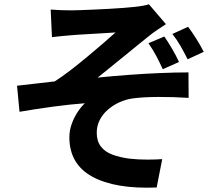

<svg xmlns="http://www.w3.org/2000/svg" viewBox="-20 -810 1040 891"><path d="M215.2 -765.7Q238.4 -763.9 261.7 -762.9Q285 -761.9 310.4 -761.9Q323.7 -761.9 350.9 -762.9Q378.1 -763.9 413.1 -765.4Q448.2 -766.9 484.6 -768.9Q521 -770.9 552.2 -773.3Q583.3 -775.7 601.7 -777.7Q625.9 -780.2 643.5 -783.4Q661 -786.6 671.1 -790.1L750 -697.9Q734.3 -687.9 710.5 -671.8Q686.7 -655.6 671.3 -642.8Q649.9 -625.9 625.8 -606.2Q601.7 -586.4 576.1 -565.7Q550.4 -545 525.3 -524.5Q500.1 -504 476.7 -484.9Q453.2 -465.7 433 -449.9Q500.1 -456.8 574.3 -462.3Q648.5 -467.9 721 -470.9Q793.4 -474 854.6 -474L855.4 -355.8Q783.5 -360.4 713.7 -360.1Q643.9 -359.7 597.6 -353.5Q563.3 -349.1 533.1 -334.9Q502.9 -320.8 479.1 -299.6Q455.2 -278.5 442.1 -251.6Q428.9 -224.8 428.9 -194.1Q428.9 -155 448.2 -130Q467.4 -105 502.2 -92.2Q536.9 -79.4 581.4 -73.7Q622.9 -69.1 664.1 -69.3Q705.2 -69.5 732.8 -71.5L707 60.1Q514.3 67.9 408.1 9.7Q301.9 -48.5 301.9 -173.2Q301.9 -204 312.4 -233.7Q322.9 -263.4 339.2 -288.5Q355.6 -313.7 373.7 -330.8Q306.1 -325.9 226.3 -315.1Q146.5 -304.3 70.6 -291.2L59 -412.2Q99.3 -416.4 147.3 -422.3Q195.4 -428.2 233.9 -432.2Q267.9 -453.9 307 -484Q346.1 -514.1 385.3 -546.8Q424.5 -579.6 458.7 -609Q493 -638.4 516.2 -659.4Q503.8 -658.4 483 -657.3Q462.2 -656.2 437.9 -654.6Q413.7 -653 389.1 -651.7Q364.5 -650.5 343.9 -649Q323.3 -647.5 310.9 -646.5Q292.4 -645.5 268.7 -642.8Q245 -640.2 221.1 -637.6ZM742.6 -640.5Q761.2 -613.4 779 -582.9Q796.7 -552.5 810.8 -522.3L735.2 -488.8Q720 -522.3 705 -550.6Q690.1 -578.8 668.8 -609.4ZM852.8 -685.7Q871.3 -661.3 891.3 -629.5Q911.2 -597.6 925.5 -569.4L850.7 -534.9Q834.7 -566.9 817.7 -596.6Q800.6 -626.3 780 -652.4Z"/></svg>

Font: Noto Sans HK Thin
Style: Regular
Weight: 100
Designer: Ryoko NISHIZUKA 西塚涼子 (kana, bopomofo & ideographs); Paul D. Hunt (Latin, Greek & Cyrillic); Sandoll Communications 산돌커뮤니
Foundry: Adobe
Version: Version 2.004-H2;hotconv 1.0.118;makeotfexe 2.5.65603